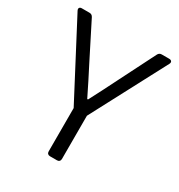

<svg xmlns="http://www.w3.org/2000/svg" viewBox="-152 -729 778 833"><g transform="rotate(30 237.0 -312.5)"><path d="M203.1 -232.4V-15.6C203.1 -5.9 209 0 218.8 0H253.9C263.7 0 269.5 -5.9 269.5 -15.6V-232.4L466.8 -606.4C472.7 -617.2 466.8 -625 455.1 -625H418C409.2 -625 403.3 -621.1 399.4 -613.3L309.6 -435.5C287.1 -390.6 263.7 -343.8 238.3 -295.9H234.4C210.9 -343.8 187.5 -390.6 164.1 -435.5L74.2 -613.3C70.3 -621.1 64.5 -625 55.7 -625H17.6C5.9 -625 1 -617.2 6.8 -606.4Z"/></g></svg>

Font: Ed Sans Neue Light
Style: Regular
Weight: 300
Designer: Stephen Hutchings
Version: Version 1.004;PS 001.004;hotconv 1.0.88;makeotf.lib2.5.64775